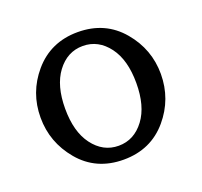

<svg xmlns="http://www.w3.org/2000/svg" viewBox="-102 -662 827 788"><g transform="rotate(-20 311.5 -268.5)"><path d="M423.8 -426.8Q379.4 -486.3 311.5 -486.3Q243.7 -486.3 199.2 -426.8Q156.2 -369.1 156.2 -268.6Q156.2 -168 199.2 -110.4Q243.7 -50.8 311.5 -50.8Q379.4 -50.8 423.8 -110.4Q466.8 -168 466.8 -268.6Q466.8 -369.1 423.8 -426.8ZM311.5 9.8Q191.4 9.8 119.1 -76.7Q48.8 -160.6 48.8 -268.6Q48.8 -377.9 119.1 -460.4Q192.9 -546.9 311.5 -546.9Q431.2 -546.9 503.9 -460.4Q574.2 -377 574.2 -268.6Q573.7 -159.2 503.9 -76.7Q430.7 9.8 311.5 9.8Z"/></g></svg>

Font: Classica
Style: Book
Weight: 400
Version: Version 1.001